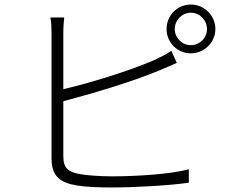

<svg xmlns="http://www.w3.org/2000/svg" viewBox="-20 -818 1040 846"><path d="M750 -690C750 -729 782 -762 821 -762C860 -762 892 -729 892 -690C892 -651 860 -619 821 -619C782 -619 750 -651 750 -690ZM714 -690C714 -631 761 -583 821 -583C880 -583 929 -631 929 -690C929 -750 880 -798 821 -798C761 -798 714 -750 714 -690ZM263 -741H202C206 -721 207 -698 207 -673C207 -625 207 -205 207 -120C207 -41 246 -13 317 -1C357 6 416 8 472 8C580 8 730 -1 812 -13V-72C728 -50 580 -41 474 -41C422 -41 364 -45 331 -51C281 -61 259 -75 259 -131V-372C377 -403 558 -456 678 -506C706 -517 736 -531 759 -541L735 -594C713 -579 687 -566 659 -553C546 -504 375 -452 259 -425V-673C259 -701 261 -721 263 -741Z"/></svg>

Font: Noto Sans HK Light
Style: Regular
Weight: 300
Designer: Ryoko NISHIZUKA 西塚涼子 (kana, bopomofo & ideographs); Paul D. Hunt (Latin, Greek & Cyrillic); Sandoll Communications 산돌커뮤니
Foundry: Adobe
Version: Version 2.004;hotconv 1.0.118;makeotfexe 2.5.65603